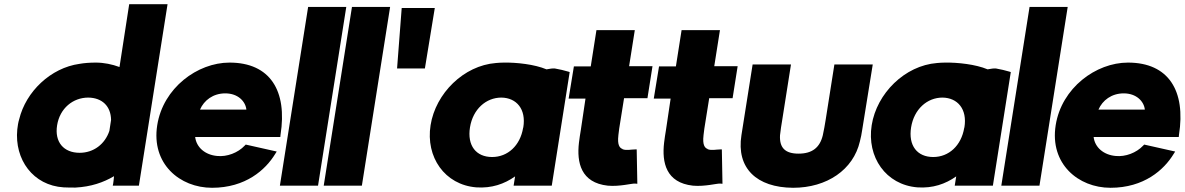

<svg xmlns="http://www.w3.org/2000/svg" viewBox="-20 -881 5621 911"><path d="M62 -267C48 -124 137 -1 282 8C301 9 320 9 337 9H338C412 5 470 -15 521 -45C520 -34 518 -14 517 -10L515 0H639L775 -861H593L547 -563C512 -576 473 -584 435 -584C405 -584 380 -582 357 -578C221 -559 103 -447 71 -315C66 -299 64 -283 62 -267ZM251 -287C264 -367 326 -418 399 -418C465 -417 506 -377 507 -312L499 -260C478 -197 424 -156 358 -156C282 -156 238 -207 251 -287Z M726 -287C697 -104 833 10 986 10C1145 10 1240 -75 1286 -151L1293 -162L1146 -195L1141 -190C1109 -156 1057 -136 1010 -141C954 -146 912 -181 906 -231H1310L1311 -241C1344 -450 1262 -584 1069 -584C917 -584 754 -464 726 -287ZM929 -361C948 -405 991 -438 1049 -438C1109 -438 1145 -400 1149 -361Z M1308 0H1489L1623 -848H1442Z M1516 0H1697L1831 -848H1650Z M1886 -843 1864 -556H1996L2043 -843Z M2023 -287C1999 -136 2090 -4 2240 8C2313 13 2373 -8 2424 -44L2417 0H2598L2683 -539L2677 -541C2658 -547 2635 -552 2613 -556H2612C2601 -557 2591 -555 2573 -552C2516 -576 2430 -585 2371 -584C2357 -584 2344 -583 2333 -582C2180 -570 2047 -438 2023 -287ZM2210 -277C2224 -363 2286 -418 2359 -418C2431 -417 2477 -363 2463 -277L2462 -274C2448 -190 2389 -136 2315 -136C2239 -136 2196 -190 2210 -277Z M2678 -413H2758L2736 -265C2733 -245 2729 -224 2727 -204C2716 -110 2736 -14 2864 0C2921 5 2977 -11 2993 -10L3004 -9L3001 -172H2993C2975 -172 2952 -166 2934 -173H2933L2934 -174C2919 -179 2909 -195 2914 -238V-239C2915 -249 2916 -258 2918 -271L2941 -415H3052L3076 -567H2965L2992 -738H2810L2783 -566H2703Z M3082 -413H3162L3140 -265C3137 -245 3133 -224 3131 -204C3120 -110 3140 -14 3268 0C3325 5 3381 -11 3397 -10L3408 -9L3405 -172H3397C3379 -172 3356 -166 3338 -173H3337L3338 -174C3323 -179 3313 -195 3318 -238V-239C3319 -249 3320 -258 3322 -271L3345 -415H3456L3480 -567H3369L3396 -738H3214L3187 -566H3107Z M3498 -240C3473 -83 3570 9 3743 10C3904 10 4029 -76 4060 -210C4065 -228 4068 -246 4071 -265L4121 -575H3939L3898 -315C3894 -289 3889 -262 3884 -239C3870 -181 3834 -152 3769 -152C3705 -152 3678 -180 3681 -239C3684 -263 3687 -288 3692 -315L3733 -575H3551Z M4116 -287C4092 -136 4183 -4 4333 8C4406 13 4466 -8 4517 -44L4510 0H4691L4776 -539L4770 -541C4751 -547 4728 -552 4706 -556H4705C4694 -557 4684 -555 4666 -552C4609 -576 4523 -585 4464 -584C4450 -584 4437 -583 4426 -582C4273 -570 4140 -438 4116 -287ZM4303 -277C4317 -363 4379 -418 4452 -418C4524 -417 4570 -363 4556 -277L4555 -274C4541 -190 4482 -136 4408 -136C4332 -136 4289 -190 4303 -277Z M4731 0H4912L5046 -848H4865Z M4989 -287C4960 -104 5096 10 5249 10C5408 10 5503 -75 5549 -151L5556 -162L5409 -195L5404 -190C5372 -156 5320 -136 5273 -141C5217 -146 5175 -181 5169 -231H5573L5574 -241C5607 -450 5525 -584 5332 -584C5180 -584 5017 -464 4989 -287ZM5192 -361C5211 -405 5254 -438 5312 -438C5372 -438 5408 -400 5412 -361Z"/></svg>

Font: Rabbid Highway Sign IV
Style: BlkObl
Weight: 400
Foundry: Cannot Into Space Fonts
Version: Version 0.277